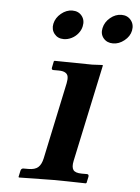

<svg xmlns="http://www.w3.org/2000/svg" viewBox="-48 -664 511 703"><g transform="rotate(5 207.5 -312.0)"><path d="M318.4 -434.1 242.2 -77.1Q237.3 -54.2 244.6 -43.7Q252 -33.2 275.9 -33.2H294.9Q302.7 -33.2 301.3 -23.9L296.4 -1L293.9 1Q212.4 -1 173.3 -1L47.9 1L46.4 -1L51.3 -23.9Q53.2 -32.7 61 -33.2H80.1Q104 -33.2 115.7 -43.7Q127.4 -54.2 132.3 -77.1L191.9 -357.9Q194.8 -372.1 193.4 -381.8Q191.9 -391.6 183.3 -396.7Q174.8 -401.9 158.2 -401.9H139.6Q131.8 -401.9 133.3 -410.2L138.2 -434.1L140.6 -436Q243.2 -434.1 279.3 -434.1L316.9 -436ZM305.2 -570.8Q310.1 -593.3 329.1 -609.1Q348.1 -625 370.6 -625Q392.6 -625 405.3 -609.1Q418 -593.3 413.6 -570.8Q409.2 -549.3 389.6 -533.7Q370.1 -518.1 348.1 -518.1Q325.7 -518.1 313 -533.4Q300.3 -548.8 305.2 -570.8ZM124.5 -570.8Q129.4 -593.3 148.7 -609.1Q168 -625 189.9 -625Q212.4 -625 224.9 -609.1Q237.3 -593.3 232.4 -570.8Q229.5 -556.6 219.7 -544.4Q210 -532.2 195.8 -525.1Q181.6 -518.1 167 -518.1Q145 -518.1 132.6 -533.7Q120.1 -549.3 124.5 -570.8Z"/></g></svg>

Font: Linux Libertine Slanted
Style: Semibold Slanted
Weight: 600
Designer: Philipp H. Poll
Foundry: Philipp H. Poll
Version: Version 5.1.1